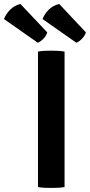

<svg xmlns="http://www.w3.org/2000/svg" viewBox="-106 -943 453 968"><path d="M85.5 -683Q100.5 -686 119.8 -686.8Q139 -687.5 152 -687.5Q166.5 -687.5 184.8 -686.8Q203 -686 219.5 -683V0Q203 3 184.8 3.8Q166.5 4.5 152 4.5Q139 4.5 119.8 3.8Q100.5 3 85.5 0ZM-3 -923 132 -780Q128 -763 113.5 -748.2Q99 -733.5 84.5 -727.5L-86 -847Q-76 -873 -54.8 -894.2Q-33.5 -915.5 -3 -923ZM192.5 -923 327 -780Q322.5 -764 308.2 -748.8Q294 -733.5 279 -727.5L108.5 -847Q118.5 -873 139.8 -894.2Q161 -915.5 192.5 -923Z"/></svg>

Font: Signika Light SemiBold
Style: Regular
Weight: 600
Version: Version 2.003;gftools[0.9.32]